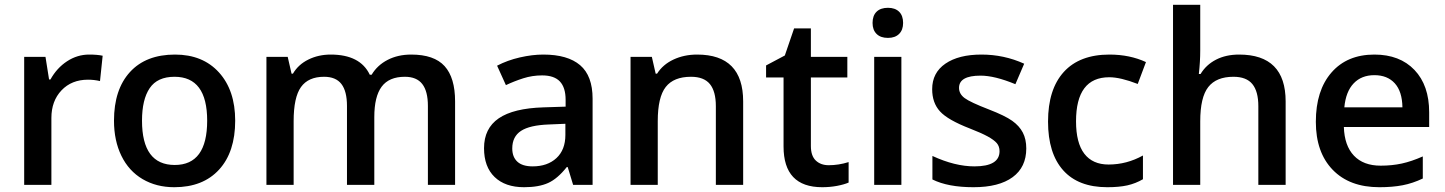

<svg xmlns="http://www.w3.org/2000/svg" viewBox="-20 -780 6098 810"><path d="M356 -549.8Q390.6 -549.8 413.1 -544.9L401.9 -438Q377.4 -443.8 351.1 -443.8Q282.2 -443.8 239.5 -398.9Q196.8 -354 196.8 -282.2V0H82V-540H171.9L187 -444.8H192.9Q219.7 -493.2 262.9 -521.5Q306.2 -549.8 356 -549.8Z M972.2 -271Q972.2 -138.7 904.3 -64.5Q836.4 9.8 715.3 9.8Q639.6 9.8 581.5 -24.4Q523.4 -58.6 492.2 -122.6Q460.9 -186.5 460.9 -271Q460.9 -402.3 528.3 -476.1Q595.7 -549.8 718.3 -549.8Q835.4 -549.8 903.8 -474.4Q972.2 -398.9 972.2 -271ZM579.1 -271Q579.1 -84 717.3 -84Q854 -84 854 -271Q854 -456.1 716.3 -456.1Q644 -456.1 611.6 -408.2Q579.1 -360.4 579.1 -271Z M1559.1 0H1443.8V-333Q1443.8 -395 1420.4 -425.5Q1397 -456.1 1347.2 -456.1Q1280.8 -456.1 1249.8 -412.8Q1218.8 -369.6 1218.8 -269V0H1104V-540H1193.8L1210 -469.2H1215.8Q1238.3 -507.8 1281 -528.8Q1323.7 -549.8 1375 -549.8Q1499.5 -549.8 1540 -464.8H1547.9Q1571.8 -504.9 1615.2 -527.3Q1658.7 -549.8 1714.8 -549.8Q1811.5 -549.8 1855.7 -501Q1899.9 -452.1 1899.9 -352.1V0H1785.2V-333Q1785.2 -395 1761.5 -425.5Q1737.8 -456.1 1688 -456.1Q1621.1 -456.1 1590.1 -414.3Q1559.1 -372.6 1559.1 -286.1Z M2397.9 0 2375 -75.2H2371.1Q2332 -25.9 2292.5 -8.1Q2252.9 9.8 2190.9 9.8Q2111.3 9.8 2066.7 -33.2Q2022 -76.2 2022 -154.8Q2022 -238.3 2084 -280.8Q2146 -323.2 2272.9 -327.1L2366.2 -330.1V-358.9Q2366.2 -410.6 2342 -436.3Q2317.9 -461.9 2267.1 -461.9Q2225.6 -461.9 2187.5 -449.7Q2149.4 -437.5 2114.3 -420.9L2077.1 -502.9Q2121.1 -525.9 2173.3 -537.8Q2225.6 -549.8 2272 -549.8Q2375 -549.8 2427.5 -504.9Q2480 -460 2480 -363.8V0ZM2227.1 -78.1Q2289.6 -78.1 2327.4 -113Q2365.2 -147.9 2365.2 -210.9V-257.8L2295.9 -254.9Q2214.8 -252 2178 -227.8Q2141.1 -203.6 2141.1 -153.8Q2141.1 -117.7 2162.6 -97.9Q2184.1 -78.1 2227.1 -78.1Z M3115.2 0H3000V-332Q3000 -394.5 2974.9 -425.3Q2949.7 -456.1 2895 -456.1Q2822.3 -456.1 2788.6 -413.1Q2754.9 -370.1 2754.9 -269V0H2640.1V-540H2730L2746.1 -469.2H2752Q2776.4 -507.8 2821.3 -528.8Q2866.2 -549.8 2920.9 -549.8Q3115.2 -549.8 3115.2 -352.1Z M3476.1 -83Q3518.1 -83 3560.1 -96.2V-9.8Q3541 -1.5 3511 4.2Q3481 9.8 3448.7 9.8Q3285.6 9.8 3285.6 -162.1V-453.1H3211.9V-503.9L3291 -545.9L3330.1 -660.2H3400.9V-540H3554.7V-453.1H3400.9V-164.1Q3400.9 -122.6 3421.6 -102.8Q3442.4 -83 3476.1 -83Z M3782.7 0H3668V-540H3782.7ZM3661.1 -683.1Q3661.1 -713.9 3678 -730.5Q3694.8 -747.1 3726.1 -747.1Q3756.3 -747.1 3773.2 -730.5Q3790 -713.9 3790 -683.1Q3790 -653.8 3773.2 -637Q3756.3 -620.1 3726.1 -620.1Q3694.8 -620.1 3678 -637Q3661.1 -653.8 3661.1 -683.1Z M4309.6 -153.8Q4309.6 -74.7 4252 -32.5Q4194.3 9.8 4086.9 9.8Q3979 9.8 3913.6 -22.9V-122.1Q4008.8 -78.1 4090.8 -78.1Q4196.8 -78.1 4196.8 -142.1Q4196.8 -162.6 4185.1 -176.3Q4173.3 -189.9 4146.5 -204.6Q4119.6 -219.2 4071.8 -237.8Q3978.5 -273.9 3945.6 -310.1Q3912.6 -346.2 3912.6 -403.8Q3912.6 -473.1 3968.5 -511.5Q4024.4 -549.8 4120.6 -549.8Q4215.8 -549.8 4300.8 -511.2L4263.7 -424.8Q4176.3 -460.9 4116.7 -460.9Q4025.9 -460.9 4025.9 -409.2Q4025.9 -383.8 4049.6 -366.2Q4073.2 -348.6 4152.8 -317.9Q4219.7 -292 4250 -270.5Q4280.3 -249 4294.9 -220.9Q4309.6 -192.9 4309.6 -153.8Z M4651.4 9.8Q4528.8 9.8 4465.1 -61.8Q4401.4 -133.3 4401.4 -267.1Q4401.4 -403.3 4468 -476.6Q4534.7 -549.8 4660.6 -549.8Q4746.1 -549.8 4814.5 -518.1L4779.8 -425.8Q4707 -454.1 4659.7 -454.1Q4519.5 -454.1 4519.5 -268.1Q4519.5 -177.2 4554.4 -131.6Q4589.4 -85.9 4656.7 -85.9Q4733.4 -85.9 4801.8 -124V-23.9Q4771 -5.9 4736.1 2Q4701.2 9.8 4651.4 9.8Z M5403.8 0H5288.6V-332Q5288.6 -394.5 5263.4 -425.3Q5238.3 -456.1 5183.6 -456.1Q5111.3 -456.1 5077.4 -412.8Q5043.5 -369.6 5043.5 -268.1V0H4928.7V-759.8H5043.5V-566.9Q5043.5 -520.5 5037.6 -467.8H5044.9Q5068.4 -506.8 5110.1 -528.3Q5151.9 -549.8 5207.5 -549.8Q5403.8 -549.8 5403.8 -352.1Z M5799.3 9.8Q5673.3 9.8 5602.3 -63.7Q5531.2 -137.2 5531.2 -266.1Q5531.2 -398.4 5597.2 -474.1Q5663.1 -549.8 5778.3 -549.8Q5885.3 -549.8 5947.3 -484.9Q6009.3 -419.9 6009.3 -306.2V-244.1H5649.4Q5651.9 -165.5 5691.9 -123.3Q5731.9 -81.1 5804.7 -81.1Q5852.5 -81.1 5893.8 -90.1Q5935.1 -99.1 5982.4 -120.1V-26.9Q5940.4 -6.8 5897.5 1.5Q5854.5 9.8 5799.3 9.8ZM5778.3 -462.9Q5723.6 -462.9 5690.7 -428.2Q5657.7 -393.6 5651.4 -327.1H5896.5Q5895.5 -394 5864.3 -428.5Q5833 -462.9 5778.3 -462.9Z"/></svg>

Font: f2_56222          
Style: Regular
Weight: 600
Foundry: Ascender Corporation
Version: Version 1.10